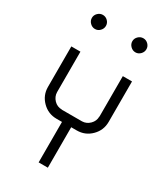

<svg xmlns="http://www.w3.org/2000/svg" viewBox="-269 -922 1192 1370"><g transform="rotate(30 327.0 -237.5)"><path d="M450.8 -790.4Q468.3 -807.5 491.7 -807.5Q515 -807.5 532.1 -790.4Q549.2 -773.3 549.2 -750Q549.2 -726.7 532.1 -709.2Q515 -691.7 491.7 -691.7Q468.3 -691.7 450.8 -709.2Q433.3 -726.7 433.3 -750Q433.3 -773.3 450.8 -790.4ZM117.5 -790.4Q135 -807.5 158.3 -807.5Q181.7 -807.5 198.8 -790.4Q215.8 -773.3 215.8 -750Q215.8 -726.7 198.8 -709.2Q181.7 -691.7 158.3 -691.7Q135 -691.7 117.5 -709.2Q100 -726.7 100 -750Q100 -773.3 117.5 -790.4ZM362.5 0V333.3H286.7V0H241.7Q172.5 0 123.8 -48.8Q75 -97.5 75 -166.7V-500H150V-166.7Q150.8 -130 177.1 -102.9Q203.3 -75.8 241.7 -75.8V-75H408.3Q444.2 -75.8 471.2 -102.5Q498.3 -129.2 498.3 -166.7H499.2V-500H575V-166.7Q575 -97.5 526.2 -48.8Q477.5 0 408.3 0Z"/></g></svg>

Font: 0xA000
Style: Regular
Weight: 400
Version: Version 0.1